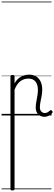

<svg xmlns="http://www.w3.org/2000/svg" viewBox="-20 -1468 689 2441"><path d="M138 953Q125 953 119 948.5Q113 944 113 934V-496Q113 -506 119.5 -510.5Q126 -515 139 -515Q153 -515 159 -510.5Q165 -506 165 -496V-408Q189 -450 219.5 -474.5Q250 -499 283.5 -509Q317 -519 350 -519Q401 -519 438.5 -496.5Q476 -474 496.5 -431Q517 -388 517 -325Q517 -301 514 -278Q511 -255 506.5 -233Q502 -211 497.5 -189Q493 -167 490 -145.5Q487 -124 487 -102Q487 -69 505.5 -50Q524 -31 550 -31Q560 -31 570.5 -34Q581 -37 592 -44Q603 -51 614 -62Q620 -68 627 -67.5Q634 -67 641 -60Q647 -54 648.5 -46.5Q650 -39 645 -32Q634 -17 617 -6Q600 5 581.5 11Q563 17 546 17Q497 17 465.5 -15Q434 -47 434 -100Q434 -122 437 -144Q440 -166 444 -187.5Q448 -209 452 -231.5Q456 -254 459 -276.5Q462 -299 462 -322Q462 -393 431 -431Q400 -469 341 -469Q315 -469 289.5 -461.5Q264 -454 241 -437Q218 -420 199 -393Q180 -366 165 -327V934Q165 944 158.5 948.5Q152 953 138 953ZM0 928H635V938H0ZM0 -20H635V0H0ZM0 -505H635V-500H0ZM0 -1448H635V-1438H0Z"/></svg>

Font: Playwrite ID Guides
Style: Regular
Weight: 400
Designer: Veronika Burian, José Scaglione
Foundry: TypeTogether
Version: Version 1.003